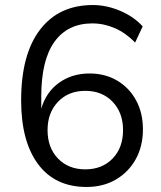

<svg xmlns="http://www.w3.org/2000/svg" viewBox="-20 -734 640 763"><path d="M324 9Q199 9 131.5 -81.5Q64 -172 64 -335Q64 -518 139 -616Q214 -714 349 -714Q403 -714 457.5 -691Q512 -668 547 -629L517 -565Q480 -603 436.5 -622Q393 -641 347 -641Q249 -641 196.5 -568Q144 -495 144 -351V-302Q163 -368 214.5 -405Q266 -442 336 -442Q398 -442 446 -413.5Q494 -385 521 -335Q548 -285 548 -220Q548 -153 519.5 -101.5Q491 -50 440.5 -20.5Q390 9 324 9ZM319 -61Q386 -61 427.5 -104Q469 -147 469 -217Q469 -286 427.5 -329.5Q386 -373 319 -373Q252 -373 210.5 -329.5Q169 -286 169 -217Q169 -147 210.5 -104Q252 -61 319 -61Z"/></svg>

Font: Nunito Sans
Style: Regular
Weight: 400
Designer: Vernon Adams
Foundry: Vernon Adams
Version: Version 3.101; ttfautohint (v1.8.4.7-5d5b);gftools[0.9.27]